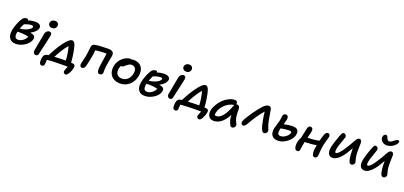

<svg xmlns="http://www.w3.org/2000/svg" viewBox="37 -2149 7730 3671"><g transform="rotate(20 3901.5 -313.0)"><path d="M207 -30.8Q166.5 -30.8 135.7 -43.7Q105 -56.6 87.4 -78.9Q69.8 -101.1 59.6 -130.4Q49.3 -159.7 50 -192.1Q50.8 -224.6 56.2 -258.8Q68.8 -322.8 99.9 -400.1Q130.9 -477.5 165 -522.9Q178.7 -541.5 202.1 -551.8Q225.6 -562 249 -562Q264.2 -562 271 -554Q277.8 -545.9 274.9 -532.2Q348.1 -557.1 424.8 -557.1Q482.4 -557.1 512.9 -532.7Q543.5 -508.3 535.2 -467.8Q527.8 -429.2 491.7 -392.6Q455.6 -356 399.9 -328.1Q451.2 -321.3 478.3 -301.3Q505.4 -281.2 501 -245.1Q496.6 -192.9 452.1 -142.8Q407.7 -92.8 340.8 -61.8Q273.9 -30.8 207 -30.8ZM372.1 -472.2Q365.2 -472.2 357.9 -471.4Q350.6 -470.7 344.2 -470.2Q337.9 -469.7 329.6 -467.8Q321.3 -465.8 316.2 -464.8Q311 -463.9 301.8 -460.9Q292.5 -458 288.1 -456.8Q283.7 -455.6 273.4 -451.9Q263.2 -448.2 259.8 -447.3Q256.3 -446.3 244.9 -442.1Q233.4 -438 231 -437Q204.6 -391.1 183.1 -332Q237.3 -335 289.8 -353.3Q342.3 -371.6 375 -396.5Q407.7 -421.4 412.1 -443.8Q414.6 -457 404.3 -464.6Q394 -472.2 372.1 -472.2ZM160.2 -246.1Q148.4 -187 163.6 -153.6Q178.7 -120.1 224.1 -120.1Q272.9 -120.1 321.3 -155Q369.6 -189.9 391.1 -242.2Q347.2 -254.9 280.5 -260.5Q213.9 -266.1 163.1 -261.2Q162.6 -258.8 161.6 -253.7Q160.6 -248.5 160.2 -246.1Z M760.7 -553.2Q719.7 -553.2 697.5 -577.9Q675.3 -602.5 682.1 -638.2Q688 -667.5 712.6 -685.3Q737.3 -703.1 770 -703.1Q812 -703.1 832 -676.8Q852.1 -650.4 844.7 -617.2Q840.3 -592.3 818.4 -572.8Q796.4 -553.2 760.7 -553.2ZM646 40Q616.2 40 600.1 15.4Q584 -9.3 590.8 -42Q613.3 -156.7 631.8 -263.7Q650.4 -370.6 655.8 -398.9Q662.1 -430.2 686.3 -452.6Q710.4 -475.1 736.8 -475.1Q762.7 -475.1 776.4 -456.5Q790 -438 784.2 -403.8Q776.9 -366.2 739.3 -204.3Q701.7 -42.5 693.8 -5.9Q689.9 15.6 677.5 27.8Q665 40 646 40Z M1306.6 192.9Q1281.7 192.9 1267.8 176Q1253.9 159.2 1258.3 137.2Q1260.3 128.9 1265.9 114Q1271.5 99.1 1280.5 76.9Q1289.6 54.7 1295.4 39.1Q1279.3 38.1 1240.2 38.1Q988.8 38.1 875.5 51.8Q874.5 65.4 873 88.4Q871.6 111.3 870.6 127Q869.6 142.6 868.2 149.9Q866.7 168 853.5 178.5Q840.3 189 821.3 189Q768.6 189 766.6 117.2Q766.6 71.3 774.4 36.1Q786.6 -27.3 845.2 -38.1Q846.2 -38.1 856.9 -39.8Q867.7 -41.5 874.5 -42Q904.3 -101.6 948.7 -177.7Q993.2 -253.9 1031.2 -308.1Q1144.5 -464.8 1204.6 -464.8Q1227.5 -464.8 1245.1 -446.3Q1262.7 -427.7 1276.4 -384.8Q1293.5 -329.6 1309.3 -233.2Q1325.2 -136.7 1328.6 -56.2Q1339.8 -56.2 1357.4 -54.2Q1392.6 -50.3 1405.3 -32.7Q1418 -15.1 1410.6 22.9Q1402.8 61 1387 99.4Q1371.1 137.7 1349.1 165.3Q1327.1 192.9 1306.6 192.9ZM1076.2 -202.1Q1038.6 -142.6 990.2 -51.8Q1125 -59.1 1220.2 -59.1Q1216.8 -131.8 1203.6 -211.4Q1190.4 -291 1175.3 -337.9Q1121.6 -277.8 1076.2 -202.1Z M1913.1 -34.2Q1888.2 -34.2 1876.2 -56.9Q1864.3 -79.6 1864.3 -118.2Q1863.8 -164.1 1881.8 -272Q1899.9 -379.9 1901.4 -398.9Q1904.3 -419.4 1906.2 -450.2H1862.3Q1786.6 -450.2 1683.1 -436Q1679.7 -366.7 1657.2 -258.8Q1655.3 -250.5 1649.7 -222.7Q1644 -194.8 1640.9 -180.2Q1637.7 -165.5 1632.6 -143.6Q1627.4 -121.6 1623 -105.5Q1618.7 -89.4 1614.3 -78.1Q1607.4 -58.6 1592 -46.9Q1576.7 -35.2 1555.2 -35.2Q1530.8 -35.2 1519.3 -55.2Q1507.8 -75.2 1514.2 -106.9Q1517.6 -125 1531.7 -184.6Q1545.9 -244.1 1551.3 -271Q1561.5 -323.7 1567.4 -387.2Q1573.2 -450.7 1578.1 -473.1Q1586.9 -520 1635.3 -529.8Q1720.7 -548.8 1902.3 -548.8Q1972.7 -548.8 2001.7 -521.7Q2030.8 -494.6 2019 -435.1Q1978.5 -237.8 1975.1 -137.2Q1975.1 -131.8 1975.6 -117.7Q1976.1 -103.5 1975.8 -94Q1975.6 -84.5 1974.1 -77.1Q1970.2 -58.6 1953.4 -46.4Q1936.5 -34.2 1913.1 -34.2Z M2344.2 -1Q2260.7 -1 2203.6 -37.8Q2146.5 -74.7 2124.8 -137.9Q2103 -201.2 2118.2 -280.8Q2128.4 -332 2157.2 -377.2Q2186 -422.4 2221.9 -451.2Q2257.8 -480 2295.9 -496.6Q2334 -513.2 2365.2 -513.2Q2379.9 -513.2 2390.1 -508.8Q2416.5 -515.1 2436 -515.1Q2549.3 -515.1 2601.6 -441.9Q2653.8 -368.7 2630.4 -252.9Q2607.9 -139.6 2528.8 -70.3Q2449.7 -1 2344.2 -1ZM2224.1 -262.2Q2210 -188.5 2243.2 -144.8Q2276.4 -101.1 2346.2 -101.1Q2411.6 -101.1 2460.2 -146.7Q2508.8 -192.4 2522.9 -267.1Q2536.6 -334.5 2512 -373.8Q2487.3 -413.1 2431.2 -413.1Q2405.8 -413.1 2387 -403.1Q2368.2 -393.1 2338.4 -369.1Q2329.1 -361.3 2316.2 -349.6Q2303.2 -337.9 2297.6 -333.3Q2292 -328.6 2283 -324.7Q2273.9 -320.8 2264.2 -320.8Q2258.8 -319.8 2248 -324.2Q2231.4 -297.4 2224.1 -262.2Z M2865.7 61Q2825.2 61 2794.4 48.1Q2763.7 35.2 2746.1 13.2Q2728.5 -8.8 2718.3 -38.1Q2708 -67.4 2708.7 -99.9Q2709.5 -132.3 2714.8 -166Q2727.5 -231 2758.5 -308.1Q2789.6 -385.3 2823.7 -431.2Q2837.9 -449.2 2860.8 -459.7Q2883.8 -470.2 2907.7 -470.2Q2922.4 -470.2 2929.2 -461.7Q2936 -453.1 2933.6 -439.9Q3009.8 -464.8 3082.5 -464.8Q3140.6 -464.8 3171.4 -440.7Q3202.1 -416.5 3193.8 -376Q3185.5 -336.4 3149.4 -299.8Q3113.3 -263.2 3057.6 -235.8Q3109.4 -229 3136.2 -209Q3163.1 -189 3158.7 -151.9Q3154.8 -100.1 3110.6 -50.3Q3066.4 -0.5 2999.5 30.3Q2932.6 61 2865.7 61ZM2888.7 -345.2Q2861.8 -295.9 2841.8 -240.2Q2896 -243.2 2948.5 -261.5Q3001 -279.8 3033.7 -304.7Q3066.4 -329.6 3070.8 -352.1Q3073.2 -365.2 3063 -372.6Q3052.7 -379.9 3030.8 -379.9Q3008.8 -379.9 2981.4 -373.8Q2954.1 -367.7 2938.5 -362.5Q2922.9 -357.4 2888.7 -345.2ZM2817.9 -153.8Q2806.2 -95.2 2821.8 -61.5Q2837.4 -27.8 2882.8 -27.8Q2931.2 -27.8 2979.7 -63Q3028.3 -98.1 3048.8 -149.9Q3005.9 -162.6 2939.2 -168.2Q2872.6 -173.8 2821.8 -168.9Q2821.3 -166.5 2819.8 -161.4Q2818.4 -156.2 2817.9 -153.8Z M3456.5 -646Q3415.5 -646 3393.1 -670.7Q3370.6 -695.3 3377.9 -731Q3383.8 -760.3 3408.4 -778.1Q3433.1 -795.9 3465.8 -795.9Q3507.8 -795.9 3527.3 -769.8Q3546.9 -743.7 3540.5 -710Q3535.6 -685.1 3513.9 -665.5Q3492.2 -646 3456.5 -646ZM3340.8 -53.2Q3311 -53.2 3294.9 -77.6Q3278.8 -102.1 3285.6 -134.8Q3308.1 -247.1 3326.2 -351.6Q3344.2 -456.1 3351.6 -492.2Q3357.4 -523.4 3381.6 -545.7Q3405.8 -567.9 3431.6 -567.9Q3458 -567.9 3471.4 -549.3Q3484.9 -530.8 3478.5 -497.1Q3471.2 -457 3433.6 -293.7Q3396 -130.4 3389.6 -99.1Q3379.9 -53.2 3340.8 -53.2Z M3996.1 126Q3971.7 126 3957.8 108.9Q3943.8 91.8 3948.2 69.8Q3950.2 59.6 3964.6 25.1Q3979 -9.3 3985.4 -27.8Q3969.2 -28.8 3930.2 -28.8Q3679.7 -28.8 3566.4 -16.1Q3564.5 4.9 3562.3 40.5Q3560.1 76.2 3559.1 83Q3557.1 101.1 3543.7 111.6Q3530.3 122.1 3511.2 122.1Q3483.4 122.1 3470.2 102.1Q3457 82 3457 49.8Q3457 10.3 3464.4 -30.8Q3470.2 -60.5 3486.6 -80.1Q3502.9 -99.6 3536.1 -105Q3545.4 -107.4 3564 -108.9Q3593.8 -168.5 3638.4 -244.6Q3683.1 -320.8 3722.2 -375Q3834.5 -532.2 3894 -532.2Q3940.9 -532.2 3966.3 -453.1Q3983.4 -396 3999.3 -299.3Q4015.1 -202.6 4018.1 -123Q4029.8 -123 4047.4 -121.1Q4083 -117.2 4095.7 -99.9Q4108.4 -82.5 4101.1 -44.9Q4088.4 16.6 4057.6 71.3Q4026.9 126 3996.1 126ZM3767.1 -270Q3716.8 -188.5 3681.2 -119.1Q3806.6 -126 3911.1 -126Q3907.7 -197.8 3894.5 -277.8Q3881.3 -357.9 3866.2 -405.8Q3815.4 -349.1 3767.1 -270Z M4271 59.1Q4200.2 59.1 4167 10.7Q4133.8 -37.6 4148.9 -113.8Q4161.1 -174.3 4198 -236.6Q4234.9 -298.8 4284.9 -347.7Q4335 -396.5 4397 -427.2Q4459 -458 4518.1 -458Q4545.9 -458 4560.8 -441.2Q4575.7 -424.3 4569.8 -395Q4569.8 -390.6 4566.9 -386.2Q4580.6 -390.1 4586.9 -390.1Q4613.3 -390.1 4629.2 -368.9Q4645 -347.7 4645 -315.9Q4645 -271 4645.5 -249.5Q4646 -228 4648.7 -194.1Q4651.4 -160.2 4656.7 -138.4Q4662.1 -116.7 4672.6 -89.4Q4683.1 -62 4699.2 -36.1Q4708 -24.9 4706.5 -9Q4705.1 6.8 4698.2 21.2Q4691.4 35.6 4676.3 45.9Q4661.1 56.2 4643.1 56.2Q4613.8 56.2 4602.1 32.2Q4577.6 -11.2 4565.2 -55.9Q4552.7 -100.6 4551.3 -166Q4520.5 -105.5 4484.4 -60.8Q4448.2 -16.1 4411.6 9.5Q4375 35.2 4340.1 47.1Q4305.2 59.1 4271 59.1ZM4254.9 -99.1Q4250 -70.8 4250 -54.2Q4267.1 -45.9 4293 -45.9Q4353.5 -45.9 4416.5 -124Q4479.5 -202.1 4530.3 -346.2Q4531.7 -350.6 4539.1 -362.8Q4538.1 -362.8 4536.1 -362.3Q4534.2 -361.8 4533.2 -361.8Q4432.1 -346.2 4353 -269.5Q4273.9 -192.9 4254.9 -99.1Z M4828.6 -49.8Q4804.7 -49.8 4793.2 -70.1Q4781.7 -90.3 4787.6 -118.2Q4796.4 -161.1 4903.8 -319.8Q4943.4 -377 4987.3 -432.4Q5031.2 -487.8 5061.5 -519Q5116.7 -574.2 5168.5 -574.2Q5193.8 -574.2 5206.1 -558.8Q5218.3 -543.5 5224.6 -512.2Q5230 -487.3 5240.7 -417Q5251.5 -346.7 5258.8 -311Q5278.8 -210.4 5303.7 -160.2Q5319.3 -132.3 5316.9 -110.8Q5314.9 -86.9 5296.1 -69.3Q5277.3 -51.8 5254.9 -51.8Q5226.1 -51.8 5207.5 -84.2Q5189 -116.7 5172.9 -175.8Q5161.6 -218.8 5147.2 -302Q5132.8 -385.3 5127.9 -442.9Q5077.6 -388.7 5015.1 -298.6Q4952.6 -208.5 4907.7 -125Q4885.7 -85.9 4867.7 -67.9Q4849.6 -49.8 4828.6 -49.8Z M5552.7 -5.9Q5519.5 -5.9 5493.2 -13.9Q5466.8 -22 5449.5 -36.1Q5432.1 -50.3 5420.9 -68.6Q5409.7 -86.9 5405.3 -109.1Q5400.9 -131.3 5401.1 -154.1Q5401.4 -176.8 5406.2 -200.2Q5413.1 -233.4 5433.1 -296.6Q5453.1 -359.9 5457.5 -379.9Q5462.9 -408.2 5466.8 -441.9Q5470.7 -475.6 5472.7 -484.9Q5476.6 -503.4 5491.5 -516.6Q5506.3 -529.8 5528.3 -529.8Q5560.1 -529.8 5573 -505.1Q5585.9 -480.5 5578.6 -439.9Q5569.8 -398.4 5550.3 -338.9Q5650.4 -362.8 5726.6 -362.8Q5797.9 -362.8 5825.9 -333.5Q5854 -304.2 5847.7 -248Q5842.8 -190.9 5797.6 -134.3Q5752.4 -77.6 5685.3 -41.7Q5618.2 -5.9 5552.7 -5.9ZM5516.6 -220.2Q5511.2 -187 5510.5 -161.4Q5509.8 -135.7 5524.7 -120.4Q5539.6 -105 5571.3 -105Q5605 -105 5643.8 -125Q5682.6 -145 5710.2 -177Q5737.8 -209 5739.3 -240.2Q5740.2 -252.4 5727.1 -258.3Q5713.9 -264.2 5684.6 -264.2Q5622.1 -264.2 5522.5 -245.1Q5519.5 -231.9 5516.6 -220.2Z M5971.2 53.2Q5930.7 53.2 5915 7.3Q5899.4 -38.6 5914.6 -115.2Q5928.2 -176.3 5952.6 -210Q5961.9 -255.9 5994.6 -408.2Q6000 -436.5 6013.7 -454.3Q6027.3 -472.2 6047.4 -472.2Q6080.1 -472.2 6094 -448.5Q6107.9 -424.8 6098.6 -380.9Q6094.2 -356.4 6067.4 -252.9Q6206.5 -254.9 6303.2 -278.8Q6323.2 -360.8 6343.3 -412.1Q6353 -438 6369.1 -454.6Q6385.3 -471.2 6405.3 -471.2Q6429.2 -471.2 6442.1 -450.4Q6455.1 -429.7 6449.2 -401.9Q6444.8 -381.3 6427 -323.2Q6409.2 -265.1 6401.4 -226.1Q6388.2 -159.7 6383.3 -83Q6378.4 -6.3 6376.5 3.9Q6372.1 25.4 6356.7 39.3Q6341.3 53.2 6320.3 53.2Q6292 53.2 6278.6 23.4Q6265.1 -6.3 6265.9 -55.2Q6266.6 -104 6279.3 -167Q6279.3 -172.4 6281.2 -180.2Q6187 -159.2 6043.5 -157.2Q6043.5 -156.2 6043 -154.5Q6042.5 -152.8 6042.5 -151.9Q6034.2 -113.8 6025.6 -57.6Q6017.1 -1.5 6014.6 12.2Q6011.7 30.3 5999.3 41.7Q5986.8 53.2 5971.2 53.2Z M6646.5 -54.2Q6618.2 -54.2 6597.7 -64.9Q6577.1 -75.7 6565.7 -93.8Q6554.2 -111.8 6549.1 -136Q6543.9 -160.2 6544.7 -185.8Q6545.4 -211.4 6551.3 -238.8Q6562 -290 6589.4 -375.2Q6616.7 -460.4 6634.3 -502Q6647.9 -538.1 6661.4 -556.2Q6674.8 -574.2 6691.4 -574.2Q6716.8 -574.2 6733.6 -554Q6750.5 -533.7 6745.6 -506.8Q6742.2 -491.2 6708.3 -398.9Q6674.3 -306.6 6664.6 -262.2Q6644.5 -165 6674.3 -165Q6731.4 -165 6846.2 -353Q6865.7 -382.8 6887.2 -420.4Q6908.7 -458 6921.9 -482.2Q6935.1 -506.3 6950 -529.1Q6964.8 -551.8 6978.8 -562.5Q6992.7 -573.2 7007.3 -573.2Q7035.2 -573.2 7048.1 -554.7Q7061 -536.1 7059.6 -503.9Q7059.6 -494.6 7057.6 -401.1Q7055.7 -307.6 7057.6 -293.9Q7060.1 -248 7069.1 -208.7Q7078.1 -169.4 7084.5 -147Q7090.8 -124.5 7089.4 -110.8Q7086.4 -89.4 7068.8 -73.2Q7051.3 -57.1 7030.3 -57.1Q6994.6 -57.1 6978.3 -98.6Q6961.9 -140.1 6954.6 -226.1Q6949.2 -304.2 6950.2 -360.8Q6919.9 -308.6 6888.2 -255.9Q6834.5 -168.5 6770.8 -111.3Q6707 -54.2 6646.5 -54.2Z M7533.2 -633.8Q7492.2 -633.8 7461.4 -652.8Q7430.7 -671.9 7417 -699.2Q7403.3 -726.6 7406.2 -754.9Q7409.2 -785.2 7425 -802Q7440.9 -818.8 7464.4 -818.8Q7472.2 -818.8 7478.3 -815.4Q7484.4 -812 7489.7 -803.2Q7495.1 -794.4 7497.8 -788.3Q7500.5 -782.2 7506.3 -768.1Q7511.2 -756.8 7514.4 -750.5Q7517.6 -744.1 7523.9 -736.6Q7530.3 -729 7539.6 -725.6Q7548.8 -722.2 7562 -722.2Q7574.2 -722.2 7588.9 -729Q7603.5 -735.8 7613.3 -742.7Q7623 -749.5 7638.2 -761.2Q7656.2 -775.9 7664.8 -782.2Q7673.3 -788.6 7686.8 -795.2Q7700.2 -801.8 7711.9 -801.8Q7728.5 -801.8 7736.3 -791.7Q7744.1 -781.7 7740.2 -766.1Q7729 -721.2 7668.2 -677.5Q7607.4 -633.8 7533.2 -633.8ZM7302.2 -35.2Q7273.9 -35.2 7253.2 -45.9Q7232.4 -56.6 7220.9 -74.5Q7209.5 -92.3 7204.6 -116.7Q7199.7 -141.1 7200.4 -166.7Q7201.2 -192.4 7207 -220.2Q7216.8 -270.5 7244.1 -355Q7271.5 -439.5 7290 -482.9Q7303.7 -519.5 7316.7 -537.4Q7329.6 -555.2 7346.2 -555.2Q7371.6 -555.2 7388.2 -534.4Q7404.8 -513.7 7399.9 -486.8Q7396.5 -469.7 7363 -377.7Q7329.6 -285.6 7320.3 -242.2Q7310.5 -206.1 7311.8 -175.5Q7313 -145 7330.1 -145Q7385.3 -145 7502 -334Q7524.9 -369.1 7551.5 -416.7Q7578.1 -464.4 7592.5 -490Q7606.9 -515.6 7625.5 -534.9Q7644 -554.2 7662.1 -554.2Q7716.8 -554.2 7715.3 -484.9Q7714.8 -469.2 7713.1 -419.4Q7711.4 -369.6 7711.2 -343.5Q7710.9 -317.4 7711.9 -274.9Q7714.4 -229 7723.4 -189.7Q7732.4 -150.4 7739 -127.9Q7745.6 -105.5 7744.1 -91.8Q7741.2 -69.8 7723.9 -53.5Q7706.5 -37.1 7685.1 -37.1Q7649.9 -37.1 7633.3 -79.3Q7616.7 -121.6 7610.4 -206.1Q7604.5 -270 7606 -340.8Q7573.7 -285.2 7543.9 -236.8Q7490.2 -149.4 7426.5 -92.3Q7362.8 -35.2 7302.2 -35.2Z"/></g></svg>

Font: Shantell Sans Bouncy
Style: Italic
Weight: 500
Italic angle: -11.31°
Designer: Stephen Nixon, Anya Danilova, Shantell Martin
Foundry: Arrow Type
Version: Version 1.006;[9816181b4]